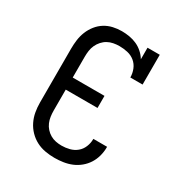

<svg xmlns="http://www.w3.org/2000/svg" viewBox="-175 -870 950 1005"><g transform="rotate(30 300.0 -367.5)"><path d="M297 8Q269 8 240.5 3Q212 -2 187 -15Q162 -28 142 -48.5Q122 -69 109.5 -94.5Q97 -120 92 -148Q87 -176 87 -205V-530Q87 -557 90.5 -583.5Q94 -610 104 -635Q114 -660 131 -681.5Q148 -703 170.5 -717Q193 -731 219 -737Q245 -743 272 -743Q295 -743 318.5 -739Q342 -735 363 -725.5Q384 -716 401.5 -700.5Q419 -685 431 -665V-735H505V-555H431Q431 -580 421.5 -603.5Q412 -627 393 -642.5Q374 -658 349.5 -663.5Q325 -669 300 -669Q282 -669 264 -665.5Q246 -662 230.5 -653.5Q215 -645 202.5 -631Q190 -617 182.5 -600.5Q175 -584 172.5 -566Q170 -548 170 -530V-404H362V-331H170V-205Q170 -187 172.5 -169Q175 -151 182 -134.5Q189 -118 201 -104.5Q213 -91 228.5 -82Q244 -73 261.5 -69.5Q279 -66 297 -66Q321 -66 344.5 -72Q368 -78 386.5 -93Q405 -108 414.5 -131Q424 -154 424 -177V-180H507V-176Q507 -150 500 -124Q493 -98 479 -76Q465 -54 444.5 -37Q424 -20 400 -10Q376 0 349.5 4Q323 8 297 8Z"/></g></svg>

Font: Iosevka Etoile
Style: Regular
Weight: 400
Designer: Belleve Invis
Foundry: Belleve Invis
Version: Version 33.2.4